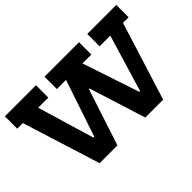

<svg xmlns="http://www.w3.org/2000/svg" viewBox="-118 -1107 1455 1455"><g transform="rotate(-45 609.5 -379.5)"><path d="M895.1 -758.9H1206.3V-626.5H1146L949.8 0H758.2L561 -626.5L662.8 -453.5H568.8L664.8 -626.5L459.8 0H268.8L72.6 -626.5H12.3V-758.9H345.4V-626.5H236.8L423.8 0L312.7 -170H431.5L324.3 0L535.5 -626.5H437.1V-758.9H806.7V-626.5H711.5L920.7 0L806.2 -170H928.4L821.3 0L1009.5 -626.5H895.1Z"/></g></svg>

Font: Hepta Slab ExtraLight
Style: Regular
Weight: 200
Designer: Michael LaGattuta
Foundry: Michael LaGattuta
Version: Version 1.100